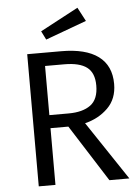

<svg xmlns="http://www.w3.org/2000/svg" viewBox="-61 -976 737 1022"><g transform="rotate(-5 307.5 -464.5)"><path d="M551.3 -508.2Q551.3 -428.7 501.5 -379.7Q451.8 -330.8 379 -313.3L588.2 0H481.5L288.7 -303.1H193.3V0H104.1V-706.2H285.6Q416.4 -706.2 483.8 -656.2Q551.3 -606.2 551.3 -508.2ZM455.9 -508.2Q455.9 -575.9 416.7 -605.6Q377.4 -635.4 295.9 -635.4H193.3V-372.8H295.9Q371.8 -372.8 413.8 -403.8Q455.9 -434.9 455.9 -508.2ZM391.8 -929.2 430.8 -855.4 211.8 -774.9 188.7 -821Z"/></g></svg>

Font: FiraCode Nerd Font
Style: Regular
Weight: 400
Designer: Carrois Corporate, Edenspiekermann AG, Nikita Prokopov
Foundry: Carrois Corporate, Edenspiekermann AG, Nikita Prokopov
Version: Version 6.002;Nerd Fonts 3.4.0